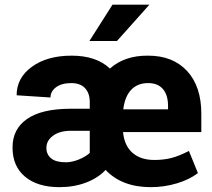

<svg xmlns="http://www.w3.org/2000/svg" viewBox="-20 -770 884 800"><path d="M608.4 9.8Q487.8 9.8 419.9 -62Q388.7 -28.3 338.6 -9.3Q288.6 9.8 227.5 9.8Q136.7 9.8 84.5 -33.7Q32.2 -77.1 32.2 -155.8Q32.2 -232.4 92.8 -274.4Q153.3 -316.4 272 -316.9H354V-344.7Q354 -381.8 334.2 -402.8Q314.5 -423.8 276.9 -423.8Q236.8 -423.8 213.6 -406.5Q190.4 -389.2 190.4 -363.8L49.3 -373Q49.3 -445.8 113 -491.9Q176.8 -538.1 278.3 -538.1Q381.3 -538.1 438 -484.4Q499.5 -539.1 597.2 -538.1Q700.7 -538.1 759.8 -473.9Q818.8 -409.7 818.8 -296.4V-219.7H492.7Q498 -163.1 532 -133.3Q565.9 -103.5 623 -103.5Q660.6 -103.5 692.6 -111.3Q724.6 -119.1 767.1 -141.1L804.7 -48.8Q769 -21.5 716.6 -5.9Q664.1 9.8 608.4 9.8ZM254.4 -93.8Q278.3 -93.8 306.6 -104.7Q335 -115.7 354 -132.8V-225.1H273.9Q227.5 -224.6 200.4 -204.1Q173.3 -183.6 173.3 -153.8Q173.3 -126.5 193.1 -110.1Q212.9 -93.8 254.4 -93.8ZM597.2 -423.8Q553.2 -423.8 526.6 -395.8Q500 -367.7 493.7 -314.5H680.2V-328.1Q680.2 -374 658.9 -398.9Q637.7 -423.8 597.2 -423.8ZM448.7 -750.5H602.5L467.3 -599.1H352.5Z"/></svg>

Font: SteelSelectRoboto
Style: Roboto-Bold
Weight: 700
Designer: Google
Version: Version 2.137; 2017